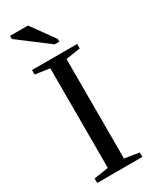

<svg xmlns="http://www.w3.org/2000/svg" viewBox="-220 -911 772 964"><g transform="rotate(-30 166.5 -429.0)"><path d="M213.9 -39.1 297.9 -25.9V0H36.1V-25.9L120.1 -39.1V-616.2L36.1 -628.9V-654.8H297.9V-628.9L213.9 -616.2ZM199.2 -709.5 26.4 -840.3V-858.4H130.4L226.1 -725.6V-709.5Z"/></g></svg>

Font: Times New Roman
Style: Regular
Weight: 400
Designer: Steve Matteson
Foundry: Ascender Corporation
Version: Version 2.00.3